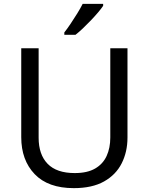

<svg xmlns="http://www.w3.org/2000/svg" viewBox="-20 -964 771 994"><path d="M640 -252Q640 -178 610 -118.5Q580 -59 518.5 -24.5Q457 10 362 10Q229 10 159.5 -62.5Q90 -135 90 -254V-714H180V-251Q180 -164 226.5 -116Q273 -68 367 -68Q432 -68 472.5 -91.5Q513 -115 532 -156.5Q551 -198 551 -252V-714H640ZM514 -934Q505 -920 488 -900Q471 -880 450.5 -858.5Q430 -837 409.5 -817.5Q389 -798 371 -784H313V-796Q328 -815 345.5 -841Q363 -867 380 -894.5Q397 -922 408 -944H514Z"/></svg>

Font: Noto Sans Gujarati
Style: Regular
Weight: 400
Designer: Jelle Bosma - Monotype Design Team, Universal Thirst
Foundry: Monotype Imaging Inc.
Version: Version 2.102